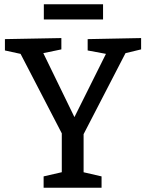

<svg xmlns="http://www.w3.org/2000/svg" viewBox="-20 -878 683 898"><path d="M184 0V-53L284 -76L269 -54V-274L279 -235L69 -640L90 -623L3 -642V-695L267 -700V-647L166 -626L175 -645L338 -310H318L483 -641L492 -623L390 -642V-695L640 -700V-647L553 -626L574 -643L363 -235L371 -274V-54L355 -76L455 -53V0ZM462 -858V-787H185V-858Z"/></svg>

Font: Bitter Thin Medium
Style: Regular
Weight: 500
Version: Version 3.021